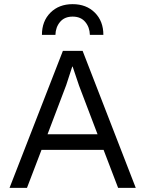

<svg xmlns="http://www.w3.org/2000/svg" viewBox="-20 -905 700 925"><path d="M247 -737H182Q182 -803 223 -844Q264 -885 330 -885Q396 -885 437 -844Q478 -803 478 -737H413Q412 -774 390.5 -799.5Q369 -825 330 -825Q291 -825 269.5 -799.5Q248 -774 247 -737ZM549 0 479 -183H180L110 0H26L283 -660H378L634 0ZM209 -258H450L361 -492L330 -584H328L299 -495Z"/></svg>

Font: Elaine Sans
Style: Regular
Weight: 400
Designer: Wei Huang
Foundry: Wei Huang
Version: Version 2.001;December 24, 2019;FontCreator 12.0.0.2547 64-b